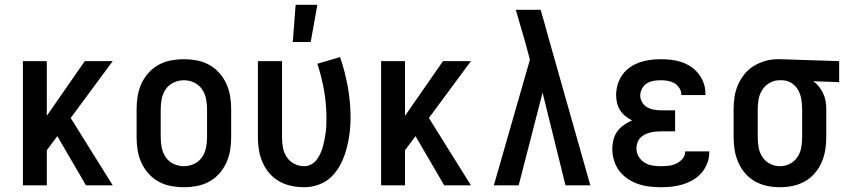

<svg xmlns="http://www.w3.org/2000/svg" viewBox="-20 -776 3540 804"><path d="M340 0 220 -206 176 -147V0H76V-520H176V-291L335 -520H452L276 -282L452 0Z M750 8Q723 8 696 3Q669 -2 645 -15Q621 -28 602.5 -48.5Q584 -69 572.5 -94Q561 -119 556.5 -146Q552 -173 552 -200V-320Q552 -347 556.5 -374Q561 -401 572.5 -426Q584 -451 602.5 -471.5Q621 -492 645 -505Q669 -518 696 -523Q723 -528 750 -528Q777 -528 804 -523Q831 -518 855 -505Q879 -492 897.5 -471.5Q916 -451 927.5 -426Q939 -401 943.5 -374Q948 -347 948 -320V-200Q948 -173 943.5 -146Q939 -119 927.5 -94Q916 -69 897.5 -48.5Q879 -28 855 -15Q831 -2 804 3Q777 8 750 8ZM750 -80Q772 -80 792.5 -89.5Q813 -99 825.5 -117Q838 -135 842.5 -156.5Q847 -178 847 -200V-320Q847 -342 842.5 -363.5Q838 -385 825.5 -403Q813 -421 792.5 -430.5Q772 -440 750 -440Q728 -440 707.5 -430.5Q687 -421 674.5 -403Q662 -385 657.5 -363.5Q653 -342 653 -320V-200Q653 -178 657.5 -156.5Q662 -135 674.5 -117Q687 -99 707.5 -89.5Q728 -80 750 -80Z M1254 8Q1227 8 1200.5 2.5Q1174 -3 1150.5 -16Q1127 -29 1109 -49.5Q1091 -70 1080 -95Q1069 -120 1064.5 -146.5Q1060 -173 1060 -200V-520H1161V-200Q1161 -178 1165 -157Q1169 -136 1181 -118Q1193 -100 1212.5 -90Q1232 -80 1254 -80Q1269 -80 1283 -87.5Q1297 -95 1306 -107Q1315 -119 1321.5 -133Q1328 -147 1332 -162Q1336 -177 1339 -192Q1342 -207 1344 -222Q1346 -237 1346.5 -252Q1347 -267 1347 -283Q1347 -340 1337 -397Q1327 -454 1309 -509L1404 -537Q1425 -476 1436.5 -412Q1448 -348 1448 -283Q1448 -251 1444 -218.5Q1440 -186 1431.5 -154Q1423 -122 1408.5 -92.5Q1394 -63 1371.5 -39.5Q1349 -16 1318 -4Q1287 8 1254 8ZM1206 -600 1218 -756H1309L1281 -600Z M1840 0 1720 -206 1676 -147V0H1576V-520H1676V-291L1835 -520H1952L1776 -282L1952 0Z M2048 0 2199 -526 2180 -597Q2170 -631 2160 -665.5Q2150 -700 2140 -735H2244L2262 -672L2276 -621L2452 0H2348L2252 -388L2152 0Z M2747 8Q2723 8 2698.5 5Q2674 2 2651 -6Q2628 -14 2607.5 -28Q2587 -42 2572.5 -61.5Q2558 -81 2551 -105Q2544 -129 2544 -153Q2544 -172 2549 -191.5Q2554 -211 2565.5 -226.5Q2577 -242 2593 -253Q2609 -264 2627 -272Q2612 -279 2599 -289.5Q2586 -300 2577 -314Q2568 -328 2564 -344.5Q2560 -361 2560 -377Q2560 -400 2566.5 -422Q2573 -444 2586 -462.5Q2599 -481 2618 -494Q2637 -507 2658 -514.5Q2679 -522 2701.5 -525Q2724 -528 2747 -528Q2769 -528 2791 -525.5Q2813 -523 2834 -516Q2855 -509 2873.5 -496.5Q2892 -484 2905.5 -466.5Q2919 -449 2926.5 -428Q2934 -407 2934 -385V-378H2833V-381Q2833 -395 2824.5 -408Q2816 -421 2803.5 -428Q2791 -435 2776.5 -437.5Q2762 -440 2747 -440Q2732 -440 2717 -437.5Q2702 -435 2689 -427Q2676 -419 2668.5 -405Q2661 -391 2661 -376Q2661 -361 2669 -347.5Q2677 -334 2690.5 -326.5Q2704 -319 2719.5 -316.5Q2735 -314 2750 -314H2807V-226H2750Q2738 -226 2726 -225Q2714 -224 2702.5 -221Q2691 -218 2680 -212.5Q2669 -207 2661 -198.5Q2653 -190 2649 -178Q2645 -166 2645 -155Q2645 -137 2654 -121Q2663 -105 2678.5 -95.5Q2694 -86 2711.5 -83Q2729 -80 2747 -80Q2764 -80 2780.5 -82Q2797 -84 2812 -91Q2827 -98 2838 -111Q2849 -124 2849 -140V-142H2950V-138Q2950 -114 2941.5 -92Q2933 -70 2917.5 -52Q2902 -34 2882 -22.5Q2862 -11 2839.5 -4Q2817 3 2793.5 5.5Q2770 8 2747 8Z M3246 8Q3219 8 3192.5 2.5Q3166 -3 3142.5 -16Q3119 -29 3101 -49.5Q3083 -70 3072 -95Q3061 -120 3056.5 -146.5Q3052 -173 3052 -200V-320Q3052 -346 3056 -371.5Q3060 -397 3070.5 -421Q3081 -445 3097.5 -465.5Q3114 -486 3136 -499.5Q3158 -513 3183.5 -520.5Q3209 -528 3235 -528H3250L3494 -520V-432L3386 -436Q3399 -426 3409.5 -413Q3420 -400 3427 -385Q3434 -370 3437 -353.5Q3440 -337 3440 -320V-200Q3440 -173 3435.5 -146.5Q3431 -120 3420 -95Q3409 -70 3391 -49.5Q3373 -29 3349.5 -16Q3326 -3 3299.5 2.5Q3273 8 3246 8ZM3246 -80Q3268 -80 3287.5 -90Q3307 -100 3319 -118Q3331 -136 3335 -157Q3339 -178 3339 -200V-320Q3339 -340 3335.5 -360.5Q3332 -381 3322.5 -398.5Q3313 -416 3295.5 -427.5Q3278 -439 3257 -440H3244Q3222 -440 3203 -429Q3184 -418 3172.5 -400.5Q3161 -383 3157 -362Q3153 -341 3153 -320V-200Q3153 -178 3157 -157Q3161 -136 3173 -118Q3185 -100 3204.5 -90Q3224 -80 3246 -80Z"/></svg>

Font: Iosevka Term Semibold
Style: Regular
Weight: 600
Monospace: yes
Designer: Belleve Invis
Foundry: Belleve Invis
Version: Version 31.4.0